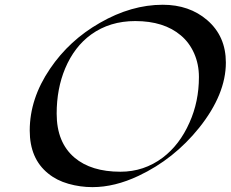

<svg xmlns="http://www.w3.org/2000/svg" viewBox="-20 -744 966 804"><path d="M367.2 39.6Q315.9 39.6 266.6 25.6Q217.3 11.7 181.6 -17.6Q104.5 -79.6 104.5 -197.3Q104.5 -331.1 189.5 -456.1Q270 -575.2 398.4 -648.4Q529.8 -724.1 661.6 -724.1Q772.9 -724.1 847.7 -659.7Q925.8 -592.3 925.8 -481.9Q925.8 -349.1 814 -209Q708.5 -77.6 560.5 -7.8Q460.4 39.6 367.2 39.6ZM813 -421.4Q813 -475.1 793 -520.5Q772.9 -565.9 737.3 -595.7Q666.5 -655.8 546.4 -655.8Q439.9 -655.8 361.8 -599.6Q291.5 -548.8 252.9 -457.5Q217.3 -372.6 217.3 -268.1Q217.3 -147.5 292 -84Q361.8 -24.9 484.4 -24.9Q583 -24.9 661.6 -84Q732.4 -137.7 773.4 -230.5Q813 -318.4 813 -421.4Z"/></svg>

Font: Fondamento
Style: Italic
Weight: 400
Italic angle: -12°
Version: Version 1.000